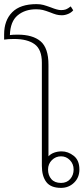

<svg xmlns="http://www.w3.org/2000/svg" viewBox="-58 -901 409 931"><path d="M145 -97V-597Q145 -661 110 -686.5Q75 -712 11 -712Q-18 -712 -38 -709V-734Q-38 -802 1 -841.5Q40 -881 119 -881Q138 -881 152.5 -877Q167 -873 189 -865Q221 -852 238 -852Q252 -852 261.5 -855.5Q271 -859 285 -870L297 -851Q288 -840 272.5 -833.5Q257 -827 242 -827Q227 -827 214.5 -830.5Q202 -834 185 -841Q164 -849 150 -852.5Q136 -856 117 -856Q63 -856 27.5 -826.5Q-8 -797 -10 -731Q3 -733 28 -733Q101 -733 139 -700.5Q177 -668 177 -587V-143Q188 -155 205 -161Q222 -167 241 -167Q272 -167 299.5 -145.5Q327 -124 327 -79Q327 -40 301 -15Q275 10 238 10Q188 10 166.5 -18.5Q145 -47 145 -97ZM299 -79Q299 -106 281 -124.5Q263 -143 238 -143Q212 -143 193.5 -124.5Q175 -106 175 -79Q175 -51 191 -32.5Q207 -14 238 -14Q266 -14 282.5 -33Q299 -52 299 -79Z"/></svg>

Font: Taviraj Thin
Style: Regular
Weight: 100
Designer: Katatrad Team
Foundry: CadsonDemak
Version: Version 1.030